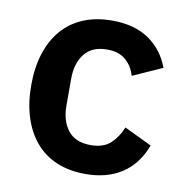

<svg xmlns="http://www.w3.org/2000/svg" viewBox="-67 -598 646 673"><g transform="rotate(10 256.5 -261.0)"><path d="M280 12Q222 12 177 -7Q132 -26 101.5 -62Q71 -98 55 -148.5Q39 -199 39 -262Q39 -325 55 -375Q71 -425 101.5 -460.5Q132 -496 177 -515Q222 -534 280 -534Q359 -534 410.5 -499Q462 -464 485 -402L380 -355Q371 -388 346.5 -409.5Q322 -431 280 -431Q226 -431 199.5 -397Q173 -363 173 -308V-213Q173 -158 199.5 -124.5Q226 -91 280 -91Q326 -91 351 -114.5Q376 -138 390 -173L488 -126Q462 -57 409 -22.5Q356 12 280 12Z"/></g></svg>

Font: IBM Plex Sans SmBld
Style: Regular
Weight: 600
Designer: Mike Abbink, Paul van der Laan, Pieter van Rosmalen
Foundry: Bold Monday
Version: Version 3.005